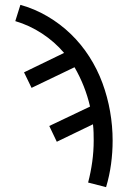

<svg xmlns="http://www.w3.org/2000/svg" viewBox="-20 -548 540 791"><path d="M417 223 343 204Q354 162 360 118.5Q366 75 366 31Q366 14 365.5 -2.5Q365 -19 363 -36L214 36L183 -29L351 -109Q341 -152 325 -192.5Q309 -233 287 -271L110 -186L79 -250L244 -330Q205 -376 153 -410Q101 -444 43 -461L64 -528Q122 -512 175 -481Q228 -450 271.5 -408Q315 -366 348 -314.5Q381 -263 402 -206Q423 -149 433.5 -89Q444 -29 444 31Q444 80 437.5 128Q431 176 417 223Z"/></svg>

Font: Iosevka www.saffi
Style: Regular
Weight: 400
Monospace: yes
Designer: Belleve Invis
Foundry: Belleve Invis
Version: Version 22.0.2; ttfautohint (v1.8.3)